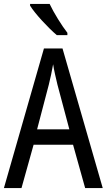

<svg xmlns="http://www.w3.org/2000/svg" viewBox="-20 -963 547 983"><path d="M234 -943H134V-934C159 -893 229 -818 271 -783H325V-795C296 -832 255 -898 234 -943ZM416 0H506L300 -715H205L0 0H90L152 -222H354ZM274 -530 335 -301H170L230 -530C238 -562 246 -600 252 -634C256 -605 267 -560 274 -530Z"/></svg>

Font: Noto Sans Lao Looped Condensed
Style: Regular
Weight: 400
Width: 3
Designer: Mark Frömberg, Ben Mitchell
Foundry: The Fontpad Ltd
Version: Version 1.002